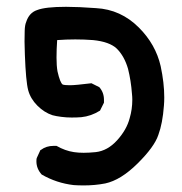

<svg xmlns="http://www.w3.org/2000/svg" viewBox="-20 -402 540 569"><path d="M87.9 76.2Q87.9 68.4 88.9 66.4L99.6 43L101.6 42Q117.2 30.3 138.7 30.3Q141.6 30.3 147.5 30.3Q172.9 44.9 199.2 48.8Q211.9 50.8 228 50.8Q244.1 50.8 263.7 48.8Q298.8 44.9 327.1 13.7Q355.5 -17.6 364.3 -51.8Q372.1 -78.1 372.1 -106.4Q372.1 -115.2 371.1 -124Q368.2 -163.1 359.4 -198.2Q348.6 -235.4 326.2 -257.8Q304.7 -278.3 255.9 -283.2Q229.5 -285.2 203.1 -285.2Q176.8 -285.2 149.4 -283.2Q147.5 -255.9 147.5 -231.4Q147.5 -207 150.4 -190.4Q158.2 -156.2 166 -151.4Q171.9 -149.4 187.5 -149.4Q203.1 -149.4 251 -155.3L274.4 -143.6Q288.1 -127.9 288.1 -106.4Q288.1 -103.5 288.1 -97.7L276.4 -74.2Q250 -57.6 220.7 -54.7Q208 -53.7 192.4 -53.7Q176.8 -53.7 161.6 -55.7Q146.5 -57.6 135.7 -60.5Q111.3 -68.4 90.8 -88.9Q70.3 -109.4 63.5 -134.8Q56.6 -161.1 53.7 -240.2Q52.7 -263.7 52.7 -278.8Q52.7 -293.9 53.2 -311Q53.7 -328.1 57.6 -336.9Q66.4 -364.3 89.8 -372.1Q114.3 -381.8 175.8 -381.8Q212.9 -381.8 264.6 -377.9Q337.9 -374 391.6 -320.3Q441.4 -270.5 456.1 -206.1Q466.8 -156.2 466.8 -113.3Q466.8 -100.6 465.8 -88.9Q461.9 -36.1 449.2 -2Q437.5 33.2 387.7 82.5Q337.9 131.8 292 141.6Q261.7 147.5 228.5 147.5Q210.9 147.5 198.2 146.5Q147.5 140.6 103.5 115.2Q87.9 97.7 87.9 76.2Z"/></svg>

Font: JasonHandwriting2
Style: SemiBold
Weight: 600
Version: Version 1.04.7